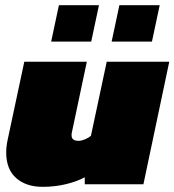

<svg xmlns="http://www.w3.org/2000/svg" viewBox="-20 -713 675 743"><path d="M178 -552 208 -693H363L333 -552ZM412 -552 442 -693H598L568 -552ZM145 10Q81 10 42.5 -24Q4 -58 4 -123Q4 -147 10 -174L74 -474H316L258 -200Q257 -197 257 -194Q257 -191 257 -189Q257 -168 284 -168Q295 -168 309.5 -174Q324 -180 332 -188L393 -474H635L535 0H308V-27Q279 -11 236 -0.5Q193 10 145 10Z"/></svg>

Font: Kanit Black
Style: Italic
Weight: 900
Italic angle: -12°
Designer: Katatrad Team
Foundry: CadsonDemak
Version: Version 2.000; ttfautohint (v1.8.3)